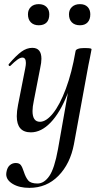

<svg xmlns="http://www.w3.org/2000/svg" viewBox="-20 -626 496 927"><path d="M10 215Q10 208 11 205Q15 182 27.5 171.5Q40 161 56 161Q73 161 80.5 171Q88 181 95 203Q104 231 116.5 245.5Q129 260 161 260Q193 260 218 224Q243 188 260 94L329 -297L345 -380Q346 -386 356.5 -390Q367 -394 386 -394Q409 -394 415.5 -392.5Q422 -391 422 -388Q421 -383 419 -372Q417 -361 414 -346L407 -312L337 70Q319 165 262 223Q205 281 122 281Q73 281 41.5 262Q10 243 10 215ZM61 -65Q61 -89 67 -119L102 -297Q105 -312 105 -322Q105 -348 88 -348Q78 -348 64 -338Q50 -328 31 -309Q29 -307 27 -307Q24 -307 22 -310.5Q20 -314 23 -317Q58 -358 83.5 -376.5Q109 -395 136 -395Q180 -395 180 -342Q180 -324 174 -297L143 -138Q137 -110 137 -90Q137 -38 173 -38Q203 -38 236 -79Q269 -120 298 -197.5Q327 -275 345 -380L360 -375Q340 -258 305 -170Q270 -82 224.5 -34.5Q179 13 129 13Q61 13 61 -65ZM115 -557Q115 -579 129 -592.5Q143 -606 167 -606Q191 -606 204.5 -592.5Q218 -579 218 -557Q218 -531 205 -517.5Q192 -504 167 -504Q143 -504 129 -518Q115 -532 115 -557ZM313 -557Q313 -579 327.5 -592.5Q342 -606 366 -606Q390 -606 403 -592.5Q416 -579 416 -557Q416 -532 403 -518Q390 -504 366 -504Q341 -504 327 -518Q313 -532 313 -557Z"/></svg>

Font: Cormorant Garamond SemiBold
Style: Italic
Weight: 600
Italic angle: -10°
Designer: Christian Thalmann (Catharsis Fonts)
Foundry: Catharsis Fonts
Version: Version 4.000